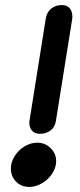

<svg xmlns="http://www.w3.org/2000/svg" viewBox="-20 -739 317 759"><path d="M96 -254Q96 -261 97 -264L161 -666Q165 -691 182.5 -705Q200 -719 224 -719Q245 -719 255.5 -706.5Q266 -694 266 -674Q266 -665 265 -661L201 -261Q197 -236 179.5 -223Q162 -210 138 -210Q117 -210 106.5 -222.5Q96 -235 96 -254ZM23 -73Q23 -98 38 -122Q53 -146 77.5 -160.5Q102 -175 127 -175Q158 -175 180 -153.5Q202 -132 202 -102Q202 -77 186.5 -53Q171 -29 146 -14.5Q121 0 96 0Q64 0 43.5 -21Q23 -42 23 -73Z"/></svg>

Font: Mali
Style: Bold Italic
Weight: 700
Italic angle: -10°
Version: Version 1.000; ttfautohint (v1.6)